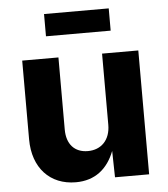

<svg xmlns="http://www.w3.org/2000/svg" viewBox="-53 -789 736 843"><g transform="rotate(-5 315.0 -367.0)"><path d="M247.6 6.8C333 6.8 388.2 -39.6 418 -116.2L420.4 0H570.8V-545.9H411.1V-232.4C411.1 -165 370.6 -125 312 -125C253.4 -125 218.8 -163.6 218.8 -228V-545.9H59.1V-198.7C59.1 -72.8 133.8 6.8 247.6 6.8ZM457.5 -741.2H172.4V-643.1H457.5Z"/></g></svg>

Font: Raveo
Style: Bold
Weight: 700
Designer: Jakub Foglar, Rasmus Andersson (Inter)
Foundry: Jakubfoglar.com
Version: Version 1.100;Glyphs 3.2.3 (3260)